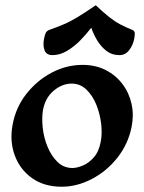

<svg xmlns="http://www.w3.org/2000/svg" viewBox="-20 -697 545 728"><path d="M214 11Q147 11 101 -22Q55 -55 35.5 -109Q16 -163 28 -225Q40 -290 80 -341Q120 -392 176 -421.5Q232 -451 293 -451Q343 -451 381.5 -431Q420 -411 445 -377.5Q470 -344 479 -302Q488 -260 479 -216Q466 -151 425.5 -99.5Q385 -48 328.5 -18.5Q272 11 214 11ZM255 -60Q271 -60 293.5 -69Q316 -78 335.5 -100Q355 -122 362 -160Q368 -190 363.5 -228Q359 -266 345 -300.5Q331 -335 307.5 -357.5Q284 -380 252 -380Q216 -380 184 -353.5Q152 -327 143 -280Q138 -250 142 -212.5Q146 -175 160.5 -140Q175 -105 198.5 -82.5Q222 -60 255 -60ZM326 -592Q308 -568 284.5 -544Q261 -520 234 -504Q207 -488 179 -488Q156 -488 149 -506.5Q142 -525 147 -550Q149 -561 152.5 -570Q156 -579 165 -583Q196 -594 221 -604.5Q246 -615 274 -632Q302 -649 343 -677Q373 -649 394.5 -632Q416 -615 436 -604.5Q456 -594 483 -583Q491 -579 491 -570Q491 -561 489 -550Q484 -525 469.5 -506.5Q455 -488 433 -488Q404 -488 383.5 -504Q363 -520 348.5 -544Q334 -568 326 -592Z"/></svg>

Font: Young Serif Light
Style: Italic
Weight: 300
Italic angle: -10.979°
Designer: Bastien Sozeau
Foundry: NBR — Bastien Sozeau
Version: Version 5.001